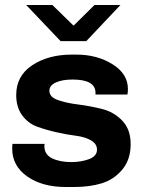

<svg xmlns="http://www.w3.org/2000/svg" viewBox="-20 -740 579 770"><path d="M190 -720 275 -637 359 -720H463L326 -575H223L85 -720ZM287 -521Q369 -521 431 -482.5Q493 -444 493 -383Q493 -370 491 -361H363V-368Q363 -421 271 -421Q229 -421 203.5 -409Q178 -397 178 -376Q178 -351 211.5 -339Q245 -327 293 -321Q341 -315 389 -303Q437 -291 470.5 -256Q504 -221 504 -162Q504 -100 470.5 -60Q437 -20 388.5 -5Q340 10 277 10H244Q149 10 89 -32.5Q29 -75 29 -143Q29 -156 30 -163H159Q158 -160 158 -154Q158 -120 189 -105Q220 -90 266 -90Q306 -90 337.5 -102Q369 -114 369 -140Q369 -163 345 -177Q321 -191 285 -195.5Q249 -200 207 -209.5Q165 -219 129 -232Q93 -245 69 -277.5Q45 -310 45 -359Q45 -436 109.5 -478.5Q174 -521 267 -521Z"/></svg>

Font: Chivo
Style: Bold
Weight: 700
Designer: Hector Gatti
Foundry: Omnibus-Type
Version: Version 1.007;PS 001.007;hotconv 1.0.88;makeotf.lib2.5.64775